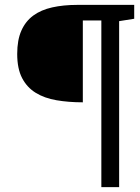

<svg xmlns="http://www.w3.org/2000/svg" viewBox="-20 -691 575 790"><path d="M470.2 -604V79.1H397V-606.9H320.8V-270Q261.7 -270 212.2 -278.6Q162.6 -287.1 126.7 -309.3Q90.8 -331.5 70.8 -370.1Q50.8 -408.7 50.8 -469.2Q50.8 -526.4 67.9 -564.9Q85 -603.5 116.9 -627Q148.9 -650.4 194.8 -660.6Q240.7 -670.9 297.9 -670.9H532.2V-613.8Z"/></svg>

Font: Charis SIL Cyr
Style: Bold Italic
Weight: 700
Italic angle: -11°
Foundry: SIL International
Version: Version 5.000